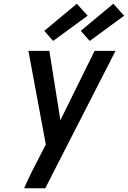

<svg xmlns="http://www.w3.org/2000/svg" viewBox="-20 -1007 684 1027"><path d="M222 0H109Q128 -44 149.5 -87Q171 -130 193 -172L225 -234L132 -735H244L303 -364L486 -735H598ZM460 -788 412 -842 586 -987 644 -923ZM264 -788 217 -842 391 -987 449 -923Z"/></svg>

Font: Iosevka Aile Semibold
Style: Italic
Weight: 600
Italic angle: -9°
Designer: Belleve Invis
Foundry: Belleve Invis
Version: Version 31.1.0; ttfautohint (v1.8.4)